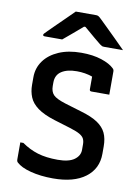

<svg xmlns="http://www.w3.org/2000/svg" viewBox="-102 -1014 805 1101"><g transform="rotate(10 300.0 -463.5)"><path d="M321 -719Q389 -719 439 -702.5Q489 -686 513 -662Q520 -656 520 -645V-510H416Q405 -510 405 -521V-595Q363 -610 314 -610Q258 -610 225 -588.5Q192 -567 192 -523V-503Q192 -470 209.5 -451.5Q227 -433 282 -416L378 -387Q440 -369 475 -345.5Q510 -322 525 -290Q540 -258 540 -212V-169Q540 -82 473 -31.5Q406 19 285 19Q212 19 154.5 4Q97 -11 71 -36Q68 -39 66.5 -43Q65 -47 65 -55V-152H83Q127 -121 176 -106Q225 -91 293 -91Q358 -91 389.5 -114Q421 -137 421 -171V-203Q421 -222 414.5 -235.5Q408 -249 389 -260Q370 -271 331 -283L236 -312Q172 -332 136.5 -358Q101 -384 87.5 -417Q74 -450 74 -488V-533Q74 -587 104.5 -629Q135 -671 190.5 -695Q246 -719 321 -719ZM248 -946H367Q374 -946 380 -943Q386 -940 400 -926Q411 -916 436.5 -890.5Q462 -865 494 -834Q526 -803 553 -775H446Q435 -775 430.5 -777Q426 -779 418 -785Q404 -796 379 -817Q354 -838 318 -869H310Q276 -839 248.5 -816.5Q221 -794 199 -775H98Q87 -775 87 -782Q87 -786 90.5 -790Q94 -794 108 -808Q125 -825 151.5 -851Q178 -877 204.5 -903Q231 -929 248 -946Z"/></g></svg>

Font: Recursive Mn Lnr St SmB
Style: Regular
Weight: 600
Monospace: yes
Version: Version 1.079;hotconv 1.0.112;makeotfexe 2.5.65598; ttfautoh